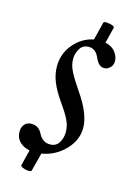

<svg xmlns="http://www.w3.org/2000/svg" viewBox="-93 -531 450 659"><g transform="rotate(15 132.5 -201.5)"><path d="M86 76Q85 80 74.5 79.5Q64 79 55 75Q46 71 47 67L61 11Q39 7 25 -7Q11 -21 11 -42Q11 -59 20 -69Q29 -79 44 -79Q71 -79 83 -53Q97 -27 123 -27Q144 -27 154.5 -43.5Q165 -60 165 -82Q165 -105 154 -126.5Q143 -148 121 -179Q99 -210 88 -237.5Q77 -265 77 -292Q77 -338 106 -372Q135 -406 176 -414L192 -478Q193 -482 203 -481.5Q213 -481 222.5 -478Q232 -475 231 -470L217 -414Q242 -408 253.5 -392Q265 -376 265 -361Q265 -346 255.5 -337Q246 -328 235 -328Q215 -328 203 -356Q191 -385 166 -385Q145 -385 134.5 -368Q124 -351 124 -331Q124 -309 136 -286Q148 -263 172 -228Q219 -160 219 -111Q219 -67 185 -32Q151 3 103 11Z"/></g></svg>

Font: Junicode
Style: Italic
Weight: 400
Italic angle: -11°
Designer: Peter S. Baker
Version: Version 2.100; ttfautohint (v1.8.4)